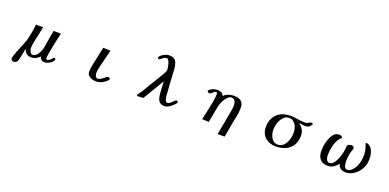

<svg xmlns="http://www.w3.org/2000/svg" viewBox="-1 -1782 6002 2963"><g transform="rotate(20 3000.0 -300.5)"><path d="M789 -101Q789 -80 774 -61.5Q759 -43 735.5 -28.5Q712 -14 688 -5.5Q664 3 646 3Q613 3 592.5 -14.5Q572 -32 563 -63Q535 -32 500.5 -15.5Q466 1 423 1Q375 1 346.5 -24.5Q318 -50 304 -94H303Q300 -80 294 -48Q288 -16 280.5 21Q273 58 266 87Q259 116 254 124Q244 139 228 148Q212 157 193 157Q180 157 165.5 146.5Q151 136 151 122Q151 103 161 70.5Q171 38 186 -1.5Q201 -41 218 -81Q235 -121 249.5 -156Q264 -191 272 -213Q282 -242 288 -272Q294 -302 300 -332Q308 -373 314.5 -415Q321 -457 325 -499H443Q429 -430 414 -361.5Q399 -293 385 -224Q381 -202 378 -180.5Q375 -159 375 -137Q375 -122 381.5 -99.5Q388 -77 401.5 -59.5Q415 -42 434 -42Q460 -42 481.5 -58.5Q503 -75 519.5 -100.5Q536 -126 547 -153.5Q558 -181 563 -203Q568 -227 571.5 -252Q575 -277 579 -301L613 -500H734Q714 -410 694.5 -320Q675 -230 660 -138Q657 -121 655 -103.5Q653 -86 653 -68Q653 -58 656.5 -53Q660 -48 671 -48Q690 -48 708.5 -61.5Q727 -75 738 -89Q744 -97 750 -105.5Q756 -114 768 -114Q773 -114 781 -110Q789 -106 789 -101Z M1682 -100Q1682 -91 1679 -86.5Q1676 -82 1670 -75Q1636 -38 1589.5 -15Q1543 8 1492 8Q1459 8 1424.5 -3Q1390 -14 1367 -38Q1344 -62 1344 -101Q1344 -126 1347.5 -150.5Q1351 -175 1355 -199Q1370 -279 1389 -359Q1408 -439 1423 -519L1543 -514Q1529 -456 1514.5 -399Q1500 -342 1486 -285Q1476 -244 1465.5 -202Q1455 -160 1455 -117Q1455 -103 1459.5 -85Q1464 -67 1474.5 -54Q1485 -41 1503 -41Q1529 -41 1559 -60.5Q1589 -80 1608 -97Q1613 -101 1617 -105Q1621 -109 1626 -112Q1639 -120 1654 -120Q1662 -120 1672 -114.5Q1682 -109 1682 -100Z M2789 -123Q2789 -111 2784 -103.5Q2779 -96 2772 -88Q2754 -68 2728 -46.5Q2702 -25 2673 -10Q2644 5 2616 5Q2567 5 2540.5 -17.5Q2514 -40 2503 -75.5Q2492 -111 2489 -151Q2486 -191 2484 -227Q2483 -259 2481 -289.5Q2479 -320 2477 -351Q2375 -177 2270 -3Q2247 -3 2224 -0.5Q2201 2 2178 2Q2173 2 2167 -1.5Q2161 -5 2161 -11Q2161 -17 2164.5 -22.5Q2168 -28 2172 -32Q2208 -77 2237 -127Q2266 -177 2295 -226Q2327 -280 2361 -333.5Q2395 -387 2426 -442Q2437 -460 2447.5 -478.5Q2458 -497 2464 -517Q2466 -522 2467 -528Q2468 -534 2468 -540Q2468 -552 2463.5 -578.5Q2459 -605 2450.5 -634Q2442 -663 2429.5 -683.5Q2417 -704 2402 -704Q2377 -704 2354 -689.5Q2331 -675 2314 -658Q2310 -654 2307 -652Q2303 -651 2297.5 -649.5Q2292 -648 2287 -648Q2283 -648 2275 -652.5Q2267 -657 2267 -661Q2267 -678 2284 -695Q2301 -712 2326 -726.5Q2351 -741 2375.5 -749.5Q2400 -758 2415 -758Q2466 -758 2497 -742.5Q2528 -727 2547 -677Q2563 -635 2566 -581.5Q2569 -528 2571 -484Q2574 -411 2580 -339Q2586 -267 2590 -195Q2591 -185 2591 -175.5Q2591 -166 2592 -156Q2594 -140 2598.5 -116.5Q2603 -93 2611 -79Q2616 -70 2624 -63.5Q2632 -57 2643 -57Q2660 -57 2677 -69.5Q2694 -82 2710 -99Q2726 -116 2741 -128.5Q2756 -141 2768 -141Q2776 -141 2782.5 -136Q2789 -131 2789 -123Z M3734 -369Q3734 -301 3720 -234.5Q3706 -168 3693 -101Q3683 -44 3672.5 13.5Q3662 71 3652 129H3537Q3553 41 3569.5 -47Q3586 -135 3602 -223Q3609 -262 3615 -301Q3621 -340 3621 -380Q3621 -402 3613.5 -424Q3606 -446 3590 -460.5Q3574 -475 3549 -475Q3522 -475 3497.5 -455Q3473 -435 3453 -404.5Q3433 -374 3419 -343Q3405 -312 3399 -290Q3392 -262 3387 -232.5Q3382 -203 3377 -174Q3370 -131 3361 -87.5Q3352 -44 3344 0L3234 -6Q3251 -83 3268 -159.5Q3285 -236 3299 -312Q3305 -344 3309.5 -376Q3314 -408 3314 -440Q3314 -451 3311 -462Q3308 -473 3293 -473Q3274 -473 3260.5 -459.5Q3247 -446 3233.5 -432.5Q3220 -419 3199 -419Q3190 -419 3178 -426Q3166 -433 3166 -443Q3166 -453 3174 -461Q3201 -486 3236.5 -498Q3272 -510 3308 -510Q3340 -510 3367.5 -496.5Q3395 -483 3405 -450Q3442 -483 3485.5 -498Q3529 -513 3578 -513Q3651 -513 3692.5 -479.5Q3734 -446 3734 -369Z M4633 -289Q4633 -321 4625 -355Q4617 -389 4599.5 -418Q4582 -447 4555.5 -465Q4529 -483 4491 -483Q4447 -483 4415 -457.5Q4383 -432 4362 -392.5Q4341 -353 4331 -309.5Q4321 -266 4321 -230Q4321 -199 4329 -165Q4337 -131 4353.5 -101.5Q4370 -72 4397 -53.5Q4424 -35 4461 -35Q4507 -35 4540 -60Q4573 -85 4593.5 -124Q4614 -163 4623.5 -207Q4633 -251 4633 -289ZM4863 -518Q4863 -511 4857 -503Q4841 -475 4820 -462Q4799 -449 4766 -449Q4739 -449 4712.5 -454Q4686 -459 4660 -463Q4704 -430 4729.5 -386.5Q4755 -343 4755 -287Q4755 -194 4715.5 -129.5Q4676 -65 4607 -31.5Q4538 2 4447 2Q4375 2 4319 -25Q4263 -52 4230.5 -104Q4198 -156 4198 -230Q4198 -321 4235.5 -386Q4273 -451 4340.5 -486Q4408 -521 4497 -521Q4558 -521 4619.5 -510Q4681 -499 4745 -499Q4766 -499 4781 -507Q4796 -515 4810 -523Q4824 -531 4839 -531Q4846 -531 4854.5 -529.5Q4863 -528 4863 -518Z M5871 -317Q5871 -285 5867 -253Q5863 -221 5851 -191Q5831 -138 5792.5 -92Q5754 -46 5703 -18Q5652 10 5592 10Q5543 10 5510.5 -12.5Q5478 -35 5465 -84Q5434 -46 5393.5 -18.5Q5353 9 5300 9Q5212 9 5170.5 -41Q5129 -91 5129 -175Q5129 -213 5133.5 -250.5Q5138 -288 5148 -324Q5155 -350 5169 -384Q5183 -418 5202.5 -447.5Q5222 -477 5247 -490Q5263 -498 5280 -501.5Q5297 -505 5314 -505Q5326 -505 5344 -493.5Q5362 -482 5362 -468Q5362 -467 5360 -466.5Q5358 -466 5357 -465Q5335 -452 5315 -421.5Q5295 -391 5285 -367Q5266 -321 5255.5 -260.5Q5245 -200 5245 -150Q5245 -129 5250 -104Q5255 -79 5269 -60.5Q5283 -42 5310 -42Q5339 -42 5362.5 -63.5Q5386 -85 5404.5 -119.5Q5423 -154 5436.5 -193Q5450 -232 5458 -267.5Q5466 -303 5468 -325Q5470 -339 5469 -353Q5468 -367 5472 -380Q5478 -399 5499.5 -408Q5521 -417 5539 -417Q5556 -417 5569 -407.5Q5582 -398 5582 -379Q5582 -366 5577 -353.5Q5572 -341 5568 -329Q5555 -286 5549 -239.5Q5543 -193 5543 -147Q5543 -128 5547.5 -102Q5552 -76 5565 -56.5Q5578 -37 5604 -37Q5635 -37 5663 -59.5Q5691 -82 5711.5 -113Q5732 -144 5742 -170Q5758 -211 5764.5 -254Q5771 -297 5771 -340Q5771 -384 5761 -426.5Q5751 -469 5733 -509Q5732 -511 5732 -514Q5732 -520 5737 -523.5Q5742 -527 5747 -527Q5763 -527 5779.5 -518Q5796 -509 5807 -498Q5830 -478 5844 -446.5Q5858 -415 5864.5 -381Q5871 -347 5871 -317Z"/></g></svg>

Font: Kaisei Tokumin
Style: Bold
Weight: 700
Designer: Font-Kai, 金井和夫
Foundry: KAZUO KANAI
Version: Version 5.003